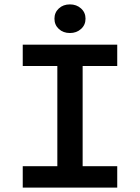

<svg xmlns="http://www.w3.org/2000/svg" viewBox="-20 -858 640 878"><path d="M299.8 -707Q269 -707 249 -725.6Q229 -744.1 229 -772.5Q229 -800.8 249 -819.3Q269 -837.9 299.8 -837.9Q330.1 -837.9 350.6 -819.3Q371.1 -800.8 371.1 -772.5Q371.1 -744.1 350.6 -725.6Q330.1 -707 299.8 -707ZM84 0V-98.1H242.2V-556.2H84V-653.8H516.1V-556.2H357.9V-98.1H516.1V0Z"/></svg>

Font: SourceCodePro-Semibold
Style: Regular
Weight: 600
Monospace: yes
Designer: Paul D. Hunt
Foundry: Adobe Systems Incorporated
Version: Version 1.009;PS 1.000;hotconv 1.0.70;makeotf.lib2.5.5900